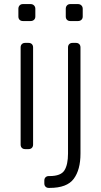

<svg xmlns="http://www.w3.org/2000/svg" viewBox="-20 -730 496 940"><path d="M70 0ZM130 -627H92Q82 -627 76 -633Q70 -639 70 -649V-687Q70 -697 76 -703.5Q82 -710 92 -710H130Q140 -710 146.5 -703.5Q153 -697 153 -687V-649Q153 -639 146.5 -633Q140 -627 130 -627ZM120 0H103Q93 0 87 -6Q81 -12 81 -22V-498Q81 -508 87 -514Q93 -520 103 -520H120Q130 -520 136 -514Q142 -508 142 -498V-22Q142 -12 136 -6Q130 0 120 0ZM362 -627H324Q314 -627 308 -633Q302 -639 302 -649V-687Q302 -697 308 -703.5Q314 -710 324 -710H362Q372 -710 378.5 -703.5Q385 -697 385 -687V-649Q385 -639 378.5 -633Q372 -627 362 -627ZM335 -520H352Q362 -520 368 -514Q374 -508 374 -498V22Q374 101 341 145.5Q308 190 223 190H219Q209 190 203 184Q197 178 197 168V154Q197 144 203 138Q209 132 219 132H223Q278 132 295.5 104Q313 76 313 22V-498Q313 -508 319 -514Q325 -520 335 -520Z"/></svg>

Font: Hezaedrus Light
Style: Regular
Weight: 300
Designer: Hubert & Fischer
Foundry: Hubert & Fischer
Version: Version 1.10;September 3, 2019;FontCreator 11.5.0.2425 64-bi